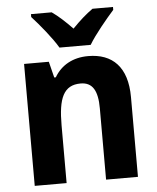

<svg xmlns="http://www.w3.org/2000/svg" viewBox="-54 -812 703 858"><g transform="rotate(-5 297.5 -383.0)"><path d="M231 -606H371C397 -650 452 -716 485 -753V-766H393C362 -744 334 -719 301 -685C269 -718 240 -745 210 -766H117V-753C152 -715 206 -649 231 -606ZM355 -557C287 -557 234 -528 203 -475H196L178 -547H67V0H210V-259C210 -380 234 -438 311 -438C365 -438 387 -398 387 -320V0H530V-358C530 -493 464 -557 355 -557Z"/></g></svg>

Font: Noto Sans Khmer SemiCondensed
Style: Bold
Weight: 700
Width: 4
Designer: Danh Hong and the Monotype Design Team
Foundry: Monotype Imaging Inc.
Version: Version 2.004